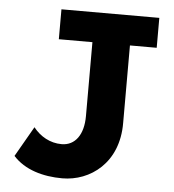

<svg xmlns="http://www.w3.org/2000/svg" viewBox="-48 -668 660 729"><g transform="rotate(5 281.5 -303.5)"><path d="M216 16C322 16 429 -61 428 -214V-509H530V-623H157V-509H285V-227C285 -157 254 -113 202 -113C158 -113 120 -135 94 -168L28 -53C72 -4 142 16 216 16Z"/></g></svg>

Font: Inconsolata SemiExpanded Black
Style: Regular
Weight: 900
Width: 6
Monospace: yes
Designer: Raph Levien, Cyreal, Brenton Simpson
Foundry: Raph Levien, Cyreal, Google
Version: Version 3.100